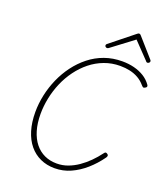

<svg xmlns="http://www.w3.org/2000/svg" viewBox="-196 -1258 1226 1411"><g transform="rotate(20 417.0 -552.5)"><path d="M398 19Q337 19 286.5 -4Q236 -27 200 -70.5Q164 -114 144.5 -177.5Q125 -241 125 -322Q125 -388 139.5 -455.5Q154 -523 182 -586.5Q210 -650 251 -705Q292 -760 345 -802Q398 -844 462 -867Q526 -890 600 -890Q650 -890 693 -879Q736 -868 771 -846.5Q806 -825 830 -791Q836 -783 833.5 -776Q831 -769 819 -764Q811 -760 806.5 -762.5Q802 -765 792 -776Q769 -803 739 -820Q709 -837 673.5 -845Q638 -853 597 -853Q531 -853 473 -831Q415 -809 367 -770.5Q319 -732 281 -680.5Q243 -629 217.5 -569.5Q192 -510 179 -446.5Q166 -383 166 -322Q166 -249 183 -192.5Q200 -136 231 -97.5Q262 -59 305 -39Q348 -19 401 -19Q447 -19 488.5 -34.5Q530 -50 567.5 -76Q605 -102 638.5 -135.5Q672 -169 701 -208Q707 -217 713 -218Q719 -219 727 -213Q735 -208 735 -201Q735 -194 729 -185Q686 -125 634 -79.5Q582 -34 523 -7.5Q464 19 398 19ZM459 -943Q452 -943 447 -947.5Q442 -952 442 -959Q442 -962 443.5 -965Q445 -968 449 -971L629 -1115Q635 -1120 638.5 -1122Q642 -1124 646 -1124Q650 -1124 653.5 -1122Q657 -1120 661 -1115L788 -971Q790 -969 791.5 -966Q793 -963 793 -959Q793 -953 787 -948Q781 -943 775 -943Q772 -943 768.5 -944.5Q765 -946 763 -950L642 -1076L476 -951Q470 -946 466.5 -944.5Q463 -943 459 -943Z"/></g></svg>

Font: Playwrite IS Thin
Style: Regular
Weight: 250
Designer: Veronika Burian, José Scaglione
Foundry: TypeTogether
Version: Version 1.002